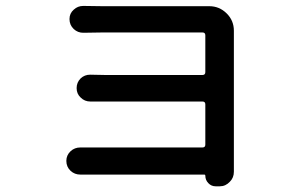

<svg xmlns="http://www.w3.org/2000/svg" viewBox="-20 -573 1040 657"><path d="M780.3 14.6Q780.3 35.2 766.6 48.8Q752 64.5 732.4 64.5H717.8Q703.1 64.5 692.9 53.7Q682.6 43 682.6 28.3Q682.6 24.4 678.7 24.4H291Q276.4 24.4 256.8 24.4Q255.9 24.4 254.9 24.4Q235.4 24.4 221.7 11.7Q207 -2 207 -22.5Q207 -42 221.7 -55.7Q235.4 -68.4 254.9 -68.4Q255.9 -68.4 256.8 -68.4Q273.4 -68.4 291 -68.4H672.9Q682.6 -68.4 682.6 -78.1V-215.8Q682.6 -225.6 672.9 -225.6H340.8Q305.7 -225.6 290 -225.6Q289.1 -225.6 289.1 -225.6Q269.5 -225.6 255.9 -239.3Q242.2 -252 242.2 -271.5Q242.2 -291 255.9 -304.7Q269.5 -317.4 288.1 -317.4Q289.1 -317.4 289.1 -317.4Q318.4 -316.4 339.8 -316.4H672.9Q682.6 -316.4 682.6 -326.2V-452.1Q682.6 -461.9 672.9 -461.9H330.1Q307.6 -461.9 266.6 -460.9Q265.6 -460.9 264.6 -460.9Q246.1 -460.9 232.4 -473.6Q217.8 -487.3 217.8 -507.8Q217.8 -527.3 232.4 -540Q246.1 -552.7 264.6 -552.7Q265.6 -552.7 266.6 -552.7Q297.9 -551.8 330.1 -551.8H696.3Q730.5 -551.8 755.4 -527.3Q780.3 -502.9 780.3 -467.8V3.9Z"/></svg>

Font: Gen Jyuu GothicX Medium
Style: Regular
Weight: 500
Designer: Ryoko NISHIZUKA (kana &amp; ideographs); Paul D. Hunt (Latin, Greek &amp; Cyrillic); Wenlong ZHANG (bopomofo); Sandoll C
Version: Version 1.058.20140828